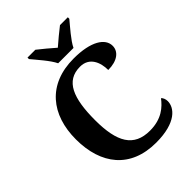

<svg xmlns="http://www.w3.org/2000/svg" viewBox="-263 -1058 1195 1195"><g transform="rotate(-45 334.5 -460.5)"><path d="M312 -771H447C468 -816 526 -880 557 -918V-931H488C460 -909 409 -868 379 -841C349 -868 299 -909 271 -931H202V-918C233 -880 291 -816 312 -771ZM394 10C573 10 628 -66 628 -122C628 -139 621 -157 611 -165C577 -120 523 -70 420 -70C278 -70 224 -165 224 -358C224 -551 267 -660 393 -660C476 -660 503 -587 503 -521C584 -521 629 -558 629 -608C629 -673 553 -724 401 -724C173 -724 55 -574 55 -358C55 -137 170 10 394 10Z"/></g></svg>

Font: Noto Serif Georgian Bold
Style: Regular
Weight: 700
Designer: Monotype Design Team, Akaki Razmadze
Foundry: Google LLC
Version: Version 2.003